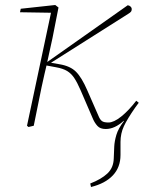

<svg xmlns="http://www.w3.org/2000/svg" viewBox="-20 -503 575 768"><path d="M94 5 88 0 184 -452 60 -454 63 -468 201 -483 214 -473 190 -351 169 -255 491 -482Q498 -481 502.5 -476.5Q507 -472 507 -467Q507 -461 504.5 -457Q502 -453 492 -447L184 -252L218 -246Q261 -239 284 -216Q307 -193 329 -142L375 -37Q380 -25 387.5 -19Q395 -13 414 -13Q435 -13 464.5 -36.5Q494 -60 525 -100L535 -92Q531 -87 528 -82.5Q525 -78 521 -73Q489 -27 475.5 2Q462 31 462 65V117Q462 166 431.5 198.5Q401 231 344 245L341 231Q385 214 409.5 191Q434 168 435 131L437 83Q438 62 445.5 36.5Q453 11 476 -19L475 -20Q439 13 403 13Q381 13 370 1Q359 -11 352 -27L302 -143Q289 -173 277 -191Q265 -209 248.5 -219Q232 -229 204 -234L166 -241L158 -207Q146 -155 136 -103.5Q126 -52 115 0Z"/></svg>

Font: Source Serif Pro ExtraLight
Style: Italic
Weight: 200
Italic angle: -12°
Designer: Frank Grießhammer
Foundry: Adobe Systems Incorporated
Version: Version 3.001;hotconv 1.0.111;makeotfexe 2.5.65597